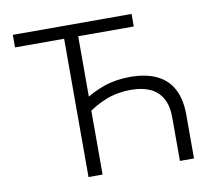

<svg xmlns="http://www.w3.org/2000/svg" viewBox="-80 -820 1015 912"><g transform="rotate(-10 427.5 -364.0)"><path d="M552.2 -434.1Q626.5 -434.1 678.2 -409.9Q730 -385.7 756.8 -336.2Q783.7 -286.6 783.7 -210V0H715.8V-209.5Q715.8 -266.1 695.3 -302.2Q674.8 -338.4 636.7 -355.7Q598.6 -373 544.9 -373Q480.5 -373 425.3 -351.8Q370.1 -330.6 320.8 -292V-361.8Q367.7 -394 424.6 -414.1Q481.4 -434.1 552.2 -434.1ZM342.8 -681.2V0H274.9V-681.2ZM38.1 -667V-727.5H610.8V-667Z"/></g></svg>

Font: Inter 24pt Light
Style: Regular
Weight: 300
Designer: Rasmus Andersson
Foundry: rsms
Version: Version 4.001;git-66647c0bb